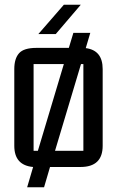

<svg xmlns="http://www.w3.org/2000/svg" viewBox="-20 -701 491 806"><path d="M94 85 119 0Q40 -7 40 -89V-411Q40 -455 60 -477.5Q80 -500 133 -500H269L288 -563H359L340 -499Q411 -490 411 -411V-89Q411 0 318 0H190L165 85ZM121 -432V-68H139L248 -432ZM330 -432H320L211 -68H330ZM141 -558 248 -681H319L214 -558Z"/></svg>

Font: Kelly Slab
Style: Regular
Weight: 400
Designer: Denis Masharov
Foundry: Denis Masharov
Version: Version 1.001